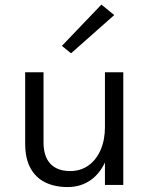

<svg xmlns="http://www.w3.org/2000/svg" viewBox="-20 -786 646 816"><path d="M426 -479H504V0H426ZM87 -479H165V-181Q165 -121 194.2 -90Q223.5 -59 278 -59Q323 -59 356.2 -83Q389.5 -107 407.8 -149.2Q426 -191.5 426 -246H455Q455 -165.5 431.8 -108.5Q408.5 -51.5 366.2 -21.2Q324 9 267 9Q213 9 172.5 -10.8Q132 -30.5 109.5 -71.5Q87 -112.5 87 -175ZM282 -559.5 243 -591 411 -766.5 465.5 -722Z"/></svg>

Font: Karla ExtraLight
Style: Regular
Weight: 400
Version: Version 2.001